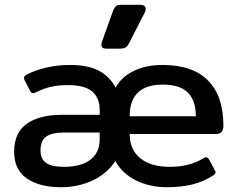

<svg xmlns="http://www.w3.org/2000/svg" viewBox="-20 -766 991 801"><path d="M403 -579Q403 -587 405 -591L452 -722Q458 -736 464.5 -741Q471 -746 489 -746H563Q588 -746 588 -729Q588 -722 584 -714L518 -585Q511 -572 503 -567.5Q495 -563 476 -563H424Q403 -563 403 -579ZM39 -133Q39 -212 91.5 -249.5Q144 -287 240 -287H396V-307Q396 -357 365 -384Q334 -411 262 -411Q222 -411 191 -403.5Q160 -396 130 -381Q120 -377 118 -377Q114 -377 110.5 -380.5Q107 -384 104 -390L83 -431Q80 -437 80 -441Q80 -448 90 -454Q125 -473 173 -484Q221 -495 272 -495Q347 -495 392.5 -471Q438 -447 462 -401Q489 -447 540 -471Q591 -495 658 -495Q784 -495 848 -430Q912 -365 912 -242Q912 -207 881 -207H521Q521 -142 565 -106Q609 -70 689 -70Q771 -70 829 -106Q836 -110 841 -110Q846 -110 852 -101L875 -58Q879 -53 879 -47Q879 -40 869 -34Q829 -8 782.5 3.5Q736 15 677 15Q605 15 548 -13Q491 -41 461 -94Q427 -42 367 -13.5Q307 15 234 15Q145 15 92 -21.5Q39 -58 39 -133ZM797 -281Q797 -346 764 -379.5Q731 -413 659 -413Q521 -413 521 -281ZM396 -186V-213H246Q196 -213 172.5 -196Q149 -179 149 -139Q149 -103 172 -86.5Q195 -70 247 -70Q318 -70 357 -99.5Q396 -129 396 -186Z"/></svg>

Font: Mitr
Style: Regular
Weight: 400
Designer: Thanarat Vachiruckul
Foundry: Cadson Demak
Version: Version 1.002